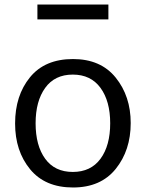

<svg xmlns="http://www.w3.org/2000/svg" viewBox="-20 -814 647 852"><path d="M146 -728V-794H461V-728ZM304 18Q180 18 113.5 -63Q47 -144 47 -266Q47 -390 113 -471Q179 -552 304 -552Q427 -552 493.5 -469.5Q560 -387 560 -268Q560 -147 493.5 -64.5Q427 18 304 18ZM469 -267Q469 -365 426 -424Q383 -483 303 -483Q223 -483 180.5 -424Q138 -365 138 -267Q138 -168 180.5 -109.5Q223 -51 303 -51Q383 -51 426 -109.5Q469 -168 469 -267Z"/></svg>

Font: Martel Sans
Style: Regular
Weight: 400
Designer: Dan Reynolds and Mathieu Réguer
Foundry: Dan Reynolds and Mathieu Réguer
Version: Version 1.001;PS 001.001;hotconv 1.0.70;makeotf.lib2.5.58329